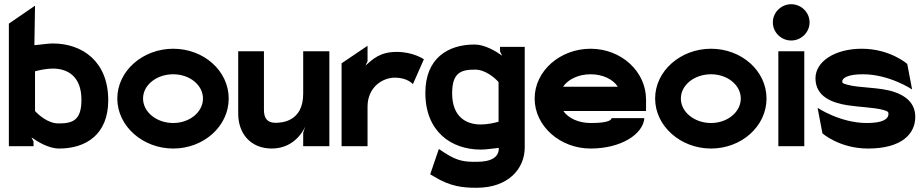

<svg xmlns="http://www.w3.org/2000/svg" viewBox="-20 -693 4378 910"><path d="M22 0H139V-22L129 -42C157 -22 210 11 260 11C387 11 493 -55 493 -218C493 -401 371 -487 230 -487C205 -487 173 -481 143 -479L146 -666L22 -581ZM146 -167V-355C164 -360 199 -368 230 -368C301 -368 366 -331 366 -220C366 -121 323 -108 257 -108C207 -108 162 -149 146 -167Z M536 -226C536 -95 657 11 801 11C946 11 1064 -95 1064 -226C1064 -357 946 -462 801 -462C657 -462 536 -357 536 -226ZM658 -226C658 -290 722 -341 801 -341C879 -341 942 -290 942 -226C942 -162 879 -110 801 -110C722 -110 658 -162 658 -226Z M1109 -154C1109 -60 1168 11 1268 11C1386 11 1427 -94 1427 -94L1417 -64V0H1541V-450H1417V-249C1417 -116 1315 -111 1286 -111C1248 -111 1231 -131 1231 -172V-450H1109Z M1989 -412C1989 -412 1940 -447 1860 -447C1782 -447 1748 -414 1712 -382L1722 -402V-476L1599 -393V0H1722V-187C1722 -280 1793 -325 1852 -325C1912 -325 1937 -294 1937 -294Z M1996 -253C1996 -70 2118 16 2259 16C2284 16 2313 11 2344 8V11C2344 51 2310 74 2239 74C2187 74 2151 73 2087 31L2060 13L2019 133L2036 143C2115 192 2176 197 2239 197C2390 197 2467 106 2467 6V-471H2350V-449L2360 -429C2332 -449 2279 -482 2229 -482C2102 -482 1996 -416 1996 -253ZM2123 -251C2123 -350 2166 -363 2232 -363C2282 -363 2327 -322 2343 -304V-116C2325 -111 2290 -103 2259 -103C2188 -103 2123 -140 2123 -251Z M2514 -226C2514 -95 2635 11 2779 11C2924 11 3028 -57 3034 -133H2879C2874 -112 2814 -110 2779 -110C2722 -110 2673 -133 2650 -167H3042V-221C3042 -355 2924 -462 2779 -462C2635 -462 2514 -357 2514 -226ZM2649 -282C2671 -316 2721 -341 2779 -341C2837 -341 2886 -317 2908 -282Z M3085 -226C3085 -95 3206 11 3350 11C3495 11 3613 -95 3613 -226C3613 -357 3495 -462 3350 -462C3206 -462 3085 -357 3085 -226ZM3207 -226C3207 -290 3271 -341 3350 -341C3428 -341 3491 -290 3491 -226C3491 -162 3428 -110 3350 -110C3271 -110 3207 -162 3207 -226Z M3643 -587C3643 -539 3683 -501 3730 -501C3777 -501 3817 -539 3817 -587C3817 -635 3777 -673 3730 -673C3683 -673 3643 -635 3643 -587ZM3669 0H3792V-450H3669Z M3845 -322C3845 -234 3926 -205 3998 -194C4055 -185 4124 -184 4166 -172C4187 -166 4191 -163 4191 -154C4191 -127 4161 -110 4088 -110C3962 -110 3855 -182 3855 -182L3878 -61C3878 -61 3959 11 4094 11C4252 11 4318 -57 4318 -139C4318 -206 4270 -240 4219 -257C4149 -281 4052 -275 3994 -292C3973 -298 3972 -300 3972 -307C3972 -325 4002 -341 4070 -341C4196 -341 4303 -269 4303 -269L4280 -390C4280 -390 4199 -462 4064 -462C3938 -462 3845 -402 3845 -322Z"/></svg>

Font: Charger EcoBlack
Style: Black
Weight: 1000
Designer: Jasper
Foundry: Cannot Into Space Fonts
Version: Version 1.1